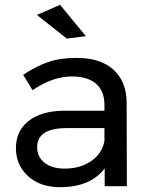

<svg xmlns="http://www.w3.org/2000/svg" viewBox="-20 -772 621 796"><path d="M336 -622 257 -612 133 -710 229 -752ZM506 0H414V-74Q355 4 229 4Q146 4 96 -42Q46 -88 46 -158Q46 -229 98.5 -270.5Q151 -312 245 -313H413V-338Q413 -394 378.5 -424.5Q344 -455 278 -455Q198 -455 115 -398L76 -462Q133 -499 181.5 -515.5Q230 -532 297 -532Q396 -532 450 -483.5Q504 -435 505 -348ZM248 -73Q313 -73 358.5 -104.5Q404 -136 413 -188V-241H258Q134 -241 134 -162Q134 -121 165 -97Q196 -73 248 -73Z"/></svg>

Font: Montserrat arm
Style: Regular
Weight: 400
Designer: Julieta Ulanovsky
Foundry: Julieta Ulanovsky
Version: Version 6.000;PS 006.000;hotconv 1.0.88;makeotf.lib2.5.64775